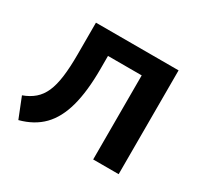

<svg xmlns="http://www.w3.org/2000/svg" viewBox="-116 -650 842 809"><g transform="rotate(30 304.5 -245.5)"><path d="M58 14 19 -84Q52 -96 74.5 -115.5Q97 -135 110.5 -165.5Q124 -196 130 -241.5Q136 -287 136 -350V-505H538V0H414V-409H250V-346Q250 -237 230 -163.5Q210 -90 168 -47Q126 -4 58 14Z"/></g></svg>

Font: Mulish ExtraLight
Style: Regular
Weight: 200
Designer: Vernon Adams
Foundry: Vernon Adams
Version: Version 3.603